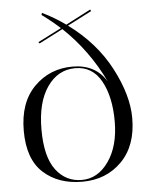

<svg xmlns="http://www.w3.org/2000/svg" viewBox="-54 -796 664 844"><g transform="rotate(-5 278.5 -373.5)"><path d="M518 -256Q518 -134 449.5 -65Q381 4 275.5 4Q170 4 104 -56Q38 -116 38 -241Q38 -366 106.5 -435Q175 -504 276 -504Q377 -504 425 -425Q357 -567 246 -672L141 -618L136 -624L240 -677Q204 -710 160 -742L163 -751Q220 -723 265 -690L375 -747L379 -740L272 -685Q392 -597 455 -477Q518 -357 518 -256ZM287 -496Q211 -496 163.5 -428Q116 -360 116 -240Q116 -120 159.5 -62Q203 -4 274 -4Q345 -4 392.5 -72Q440 -140 440 -248.5Q440 -357 401.5 -426.5Q363 -496 287 -496Z"/></g></svg>

Font: Italiana
Style: Regular
Weight: 400
Designer: Santiago Orozco
Foundry: Santiago Orozco
Version: Version 001.001